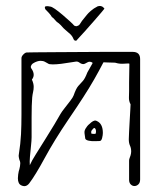

<svg xmlns="http://www.w3.org/2000/svg" viewBox="-20 -624 530 644"><path d="M431 0Q424 0 418.5 -5.5Q413 -11 413 -21V-85Q413 -90 415 -94.5Q417 -99 418 -103Q419 -107 419.5 -110Q420 -113 420 -116Q420 -127 416 -135.5Q412 -144 412 -157Q412 -165 413 -182.5Q414 -200 415 -219.5Q416 -239 417 -254.5Q418 -270 418 -274Q412 -285 412.5 -297Q413 -309 413 -319Q413 -326 413 -347Q413 -368 414 -410Q414 -412 398 -410.5Q382 -409 369 -413Q368 -414 358.5 -414Q349 -414 340 -414.5Q331 -415 329 -415Q328 -415 327 -415Q312 -386 296 -358Q280 -330 259 -297.5Q238 -265 208 -221Q162 -153 130 -94Q98 -35 78 -9Q67 5 52 -2Q40 -7 40 -26Q40 -31 41 -39Q42 -47 43 -50Q45 -55 47 -66Q49 -77 47 -83Q45 -87 43.5 -94.5Q42 -102 43 -105Q49 -143 50.5 -174Q52 -205 52 -239V-429Q52 -435 58.5 -441.5Q65 -448 70 -448Q72 -448 97.5 -448.5Q123 -449 162 -449Q201 -449 245 -449.5Q289 -450 328.5 -450Q368 -450 394.5 -450Q421 -450 425 -450Q450 -450 450 -426V-22Q450 -11 444 -5.5Q438 0 431 0ZM86 -164Q86 -153 84 -135Q82 -117 80.5 -99Q79 -81 80 -70Q86 -84 100.5 -107Q115 -130 131.5 -156.5Q148 -183 162 -206Q176 -229 183 -242Q187 -249 196.5 -261Q206 -273 215.5 -285.5Q225 -298 227 -304Q235 -327 242.5 -335.5Q250 -344 257.5 -352Q265 -360 273 -381Q274 -382 279.5 -392.5Q285 -403 291 -413Q286 -417 281 -417Q277 -417 273.5 -415Q270 -413 266 -411Q262 -409 260 -409Q253 -409 246.5 -414Q240 -419 232 -417Q229 -417 215.5 -414.5Q202 -412 185.5 -410Q169 -408 157 -408Q144 -408 141 -411Q137 -413 131 -416.5Q125 -420 116 -420Q111 -420 104.5 -418Q98 -416 90 -411Q86 -408 84 -403Q82 -398 86 -393Q93 -383 93 -373Q93 -365 87 -357Q93 -344 93 -333Q93 -324 91 -315.5Q89 -307 88 -297Q87 -286 86.5 -268.5Q86 -251 86 -230ZM314 -151Q310 -151 299 -150.5Q288 -150 278 -152Q268 -154 266 -159Q265 -167 263.5 -177Q262 -187 270 -197Q274 -204 286 -213.5Q298 -223 305 -218Q325 -209 325 -178Q325 -171 322.5 -161Q320 -151 314 -151ZM299 -175Q301 -175 301.5 -178Q302 -181 302 -183Q302 -191 298 -194Q296 -196 292.5 -192.5Q289 -189 288 -187Q286 -185 286 -182.5Q286 -180 286 -177Q287 -175 292.5 -175Q298 -175 299 -175ZM308 -603Q315 -605 320 -603Q322 -603 325 -600.5Q328 -598 330 -596Q331 -595 321 -583.5Q311 -572 296 -554.5Q281 -537 265.5 -520Q250 -503 239 -491Q237 -487 233 -487.5Q229 -488 227 -492Q223 -503 215 -510Q207 -517 199 -524Q192 -530 188.5 -534.5Q185 -539 177 -546Q171 -549 165 -556.5Q159 -564 154 -567Q150 -574 144 -580.5Q138 -587 132 -593Q128 -602 134 -603Q140 -604 148 -602Q153 -602 164.5 -594Q176 -586 189.5 -574.5Q203 -563 214 -553Q225 -543 229 -538Q234 -536 236 -536Q238 -536 244 -539Q246 -540 249.5 -545.5Q253 -551 255 -554Q257 -556 263.5 -564.5Q270 -573 272 -575Q275 -579 284.5 -587.5Q294 -596 308 -603Z"/></svg>

Font: Sankofa Display
Style: Regular
Weight: 400
Designer: Batsirai Madzonga
Foundry: Batsirai Madzonga
Version: Version 1.000; ttfautohint (v1.8.4.7-5d5b)